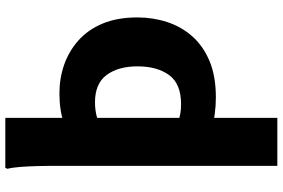

<svg xmlns="http://www.w3.org/2000/svg" viewBox="-186 -614 1037 704"><g transform="rotate(-90 332.0 -261.5)"><path d="M327.6 12Q295.5 12 265.5 7.8Q235.5 3.5 228 1H170.4V-123.8H246Q253.1 -121.3 267.3 -118.5Q281.4 -115.6 302.4 -115.6Q377.4 -115.6 409.3 -159.5Q441.2 -203.4 441.2 -275.4Q441.2 -345.6 409.7 -388.4Q378.2 -431.2 309.2 -431.2Q278.9 -431.2 252 -423.3Q225.1 -415.4 211.6 -407.6H172.8L155.5 -510.2Q183.4 -527.9 231.3 -544.7Q279.1 -561.6 342.4 -561.6Q397 -561.6 446.8 -544.4Q496.6 -527.1 536.1 -492Q575.6 -456.9 598.1 -403.2Q620.6 -349.4 620.6 -275.4Q620.6 -218.9 603.8 -167Q586.9 -115 551.7 -74.9Q516.4 -34.7 461 -11.4Q405.5 12 327.6 12ZM76.4 237.4V-593.6Q76.4 -613.6 75.5 -644.2Q74.7 -674.8 72.5 -704.4Q70.3 -734 65.6 -752L69 -760H252.4V237.4Z"/></g></svg>

Font: Kufam
Style: Regular
Weight: 400
Designer: Wael Morcos, Artur Schmal
Foundry: Original Type
Version: Version 1.301; ttfautohint (v1.8.3)